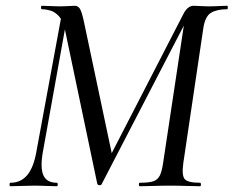

<svg xmlns="http://www.w3.org/2000/svg" viewBox="-20 -645 809 665"><path d="M464 0Q461 0 461 -6Q461 -12 464 -12Q495 -12 510.5 -17Q526 -22 533.5 -37Q541 -52 545 -81L621 -585L646 -613L332 -7Q330 -3 324.5 -3.5Q319 -4 317 -8L205 -542Q198 -574 184 -589Q170 -604 154.5 -608.5Q139 -613 125 -613Q122 -613 122 -619Q122 -625 125 -625Q137 -625 152.5 -624Q168 -623 183 -623Q202 -623 217 -624Q232 -625 239 -625Q250 -625 256.5 -615Q263 -605 270 -573L370 -100L327 -37L617 -600Q631 -625 651 -625Q658 -625 673 -624Q688 -623 701 -623Q723 -623 737.5 -624Q752 -625 767 -625Q769 -625 769 -619Q769 -613 767 -613Q731 -613 710.5 -600.5Q690 -588 684 -546L615 -81Q609 -38 619.5 -25Q630 -12 673 -12Q676 -12 676 -6Q676 0 673 0Q653 0 626 -1Q599 -2 569 -2Q538 -2 512 -1Q486 0 464 0ZM16 0Q13 0 13 -6Q13 -12 16 -12Q51 -12 73 -37Q95 -62 105 -114L195 -602L215 -600L128 -116Q119 -63 130.5 -37.5Q142 -12 177 -12Q180 -12 180 -6Q180 0 177 0Q160 0 140.5 -1Q121 -2 96 -2Q75 -2 55 -1Q35 0 16 0Z"/></svg>

Font: Cormorant Medium
Style: Italic
Weight: 500
Italic angle: -10°
Designer: Christian Thalmann (Catharsis Fonts)
Foundry: Catharsis Fonts
Version: Version 4.000